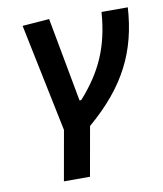

<svg xmlns="http://www.w3.org/2000/svg" viewBox="-84 -595 754 889"><g transform="rotate(-10 293.0 -151.0)"><path d="M144.5 224.6H267.1L308.1 -6.8C488.3 -160.2 563 -314.5 575.7 -517.6H452.1C440.4 -355.5 389.6 -244.6 288.6 -131.8H280.8L207.5 -527.3L81.1 -517.6L186 -9.8Z"/></g></svg>

Font: Cascadia Code SemiBold
Style: Italic
Weight: 600
Italic angle: -10°
Monospace: yes
Designer: Aaron Bell
Foundry: Saja Typeworks
Version: Version 2404.023